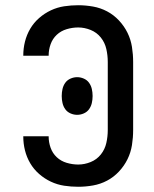

<svg xmlns="http://www.w3.org/2000/svg" viewBox="-20 -702 590 734"><path d="M279 12Q252 12 225.5 8Q199 4 174.5 -7.5Q150 -19 129.5 -37Q109 -55 95.5 -78Q82 -101 75.5 -127Q69 -153 69 -180V-181H166V-180Q166 -158 173.5 -137Q181 -116 197 -101Q213 -86 235 -79.5Q257 -73 279 -73Q303 -73 326.5 -82.5Q350 -92 365.5 -111.5Q381 -131 386.5 -155.5Q392 -180 392 -205V-465Q392 -490 386.5 -514.5Q381 -539 365.5 -558.5Q350 -578 326.5 -587.5Q303 -597 279 -597Q257 -597 235 -590.5Q213 -584 197 -569Q181 -554 173.5 -533Q166 -512 166 -490V-489H69V-490Q69 -517 75.5 -543Q82 -569 95.5 -592Q109 -615 129.5 -633Q150 -651 174.5 -662.5Q199 -674 225.5 -678Q252 -682 279 -682Q307 -682 335.5 -677Q364 -672 389.5 -658.5Q415 -645 435 -623.5Q455 -602 467.5 -576.5Q480 -551 484.5 -522.5Q489 -494 489 -465V-205Q489 -176 484.5 -147.5Q480 -119 467.5 -93.5Q455 -68 435 -46.5Q415 -25 389.5 -11.5Q364 2 335.5 7Q307 12 279 12ZM275 -263Q262 -263 249.5 -268.5Q237 -274 229.5 -284.5Q222 -295 219 -308Q216 -321 216 -334V-336Q216 -349 219 -362Q222 -375 229.5 -385.5Q237 -396 249.5 -401.5Q262 -407 275 -407Q288 -407 300.5 -401.5Q313 -396 320.5 -385.5Q328 -375 331 -362Q334 -349 334 -336V-334Q334 -321 331 -308Q328 -295 320.5 -284.5Q313 -274 300.5 -268.5Q288 -263 275 -263Z"/></svg>

Font: Lode Dark Term
Style: Bold
Weight: 700
Monospace: yes
Designer: Belleve Invis
Foundry: Belleve Invis
Version: Version 29.2.0